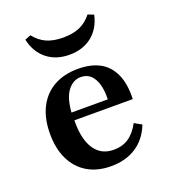

<svg xmlns="http://www.w3.org/2000/svg" viewBox="-121 -720 720 820"><g transform="rotate(-20 238.5 -310.0)"><path d="M245.2 11.3Q183.9 11.3 139.1 -14.9Q94.4 -41.1 70.2 -90.3Q46 -139.5 46 -207.3Q46 -277.4 71.4 -327Q96.8 -376.6 143.1 -402.4Q189.5 -428.2 252.4 -428.2Q309.7 -428.2 349.6 -407.3Q389.5 -386.3 410.5 -341.5Q431.5 -296.8 429 -226.6H125.8L124.2 -262.1H328.2Q329.8 -300 321.8 -329Q313.7 -358.1 296.4 -374.6Q279 -391.1 251.6 -391.1Q216.9 -391.1 191.9 -358.5Q166.9 -325.8 162.9 -254.8L164.5 -251.6Q163.7 -244.4 163.7 -236.3Q163.7 -228.2 163.7 -216.9Q163.7 -137.9 193.5 -94.4Q223.4 -50.8 279.8 -50.8Q319.4 -50.8 348 -70.2Q376.6 -89.5 397.6 -129L430.6 -110.5Q407.3 -50.8 359.7 -19.8Q312.1 11.3 245.2 11.3ZM241.1 -496.8Q179.8 -496.8 138.7 -529.8Q97.6 -562.9 84.7 -621.8L111.3 -632.3Q134.7 -602.4 165.7 -588.7Q196.8 -575 241.1 -575Q285.5 -575 316.5 -588.7Q347.6 -602.4 371 -632.3L397.6 -621.8Q384.7 -562.9 343.5 -529.8Q302.4 -496.8 241.1 -496.8Z"/></g></svg>

Font: Playfair 9pt
Style: Bold
Weight: 700
Designer: Claus Eggers Sørensen
Foundry: Claus Eggers Sørensen
Version: Version 2.203